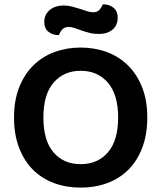

<svg xmlns="http://www.w3.org/2000/svg" viewBox="-20 -840 736 876"><path d="M348 16Q283 16 227 -4.5Q171 -25 130.5 -65.5Q90 -106 67 -166Q44 -226 44 -304Q44 -382 67.5 -441.5Q91 -501 132 -541.5Q173 -582 228.5 -602.5Q284 -623 348 -623Q412 -623 467.5 -602.5Q523 -582 564 -541.5Q605 -501 628.5 -441.5Q652 -382 652 -304Q652 -226 629 -166Q606 -106 565.5 -65.5Q525 -25 469 -4.5Q413 16 348 16ZM348 -517Q271 -517 224.5 -463Q178 -409 178 -304Q178 -199 224 -145Q270 -91 348 -91Q426 -91 472.5 -145Q519 -199 519 -304Q519 -408 472.5 -462.5Q426 -517 348 -517ZM404 -784Q424 -784 434 -795.5Q444 -807 449 -820H454Q479 -820 498 -804.5Q517 -789 517 -760Q517 -724 493 -704.5Q469 -685 431 -685Q408 -685 388.5 -690Q369 -695 352 -701Q335 -707 320.5 -712Q306 -717 294 -717Q274 -717 264 -705.5Q254 -694 249 -680H245Q219 -680 200.5 -695.5Q182 -711 182 -740Q182 -759 189.5 -773Q197 -787 209.5 -796.5Q222 -806 237.5 -810.5Q253 -815 269 -815Q290 -815 309 -810Q328 -805 345 -799.5Q362 -794 377 -789Q392 -784 404 -784Z"/></svg>

Font: Baloo 2 Latin SemiBold
Style: Regular
Weight: 400
Designer: Sarang Kulkarni and Ek Type
Foundry: Ek Type
Version: Version 1.001